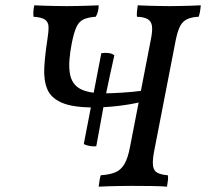

<svg xmlns="http://www.w3.org/2000/svg" viewBox="-20 -699 775 722"><path d="M331 -295Q253 -295 212 -313Q171 -331 157.5 -364.5Q144 -398 146.5 -444.5Q149 -491 158 -549Q163 -580 162.5 -598Q162 -616 149.5 -625Q137 -634 106 -636Q105 -644 105.5 -655Q106 -666 109 -679Q128 -678 147.5 -677.5Q167 -677 188 -676.5Q209 -676 230 -676Q252 -676 272 -676.5Q292 -677 311.5 -677.5Q331 -678 351 -679Q351 -666 348 -655Q345 -644 340 -636Q311 -634 294 -626Q277 -618 267.5 -597.5Q258 -577 250 -537Q236 -466 242.5 -424.5Q249 -383 280.5 -365.5Q312 -348 373 -348Q396 -348 437.5 -350.5Q479 -353 516 -358L508 -315Q470 -306 423 -300.5Q376 -295 331 -295ZM342 -149Q329 -148 317.5 -150Q306 -152 295 -157L361 -499Q376 -501 388.5 -499.5Q401 -498 410 -491Q403 -461 393.5 -416.5Q384 -372 374 -324Q365 -275 356.5 -228Q348 -181 342 -149ZM351 3Q353 -11 354.5 -21.5Q356 -32 359 -40Q391 -42 412.5 -50.5Q434 -59 447.5 -81.5Q461 -104 469 -147L547 -549Q554 -583 551.5 -601Q549 -619 535.5 -627Q522 -635 495 -636Q494 -644 495 -655Q496 -666 498 -679Q517 -678 536.5 -677.5Q556 -677 576.5 -676.5Q597 -676 618 -676Q639 -676 658.5 -676.5Q678 -677 697 -677.5Q716 -678 735 -679Q734 -666 732 -655Q730 -644 727 -636Q701 -635 684 -627Q667 -619 657.5 -601Q648 -583 641 -549L559 -127Q553 -94 555.5 -75.5Q558 -57 571.5 -49.5Q585 -42 611 -40Q613 -32 611.5 -21.5Q610 -11 608 3Q589 1 548.5 0.5Q508 0 473 0Q450 0 427.5 0.5Q405 1 385.5 1.5Q366 2 351 3Z"/></svg>

Font: Vollkorn
Style: Italic
Weight: 400
Italic angle: -11°
Designer: Friedrich Althausen
Foundry: Friedrich Althausen
Version: Version 5.001